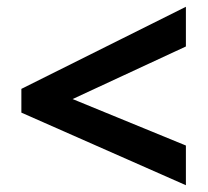

<svg xmlns="http://www.w3.org/2000/svg" viewBox="-20 -729 612 566"><path d="M528 -183 43 -397V-467L528 -709V-592L194 -437L528 -300Z"/></svg>

Font: Noto Sans Kannada UI
Style: Regular
Weight: 400
Designer: Jelle Bosma - Monotype Design Team
Foundry: Monotype Imaging Inc.
Version: Version 2.006